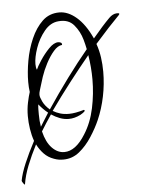

<svg xmlns="http://www.w3.org/2000/svg" viewBox="-47 -437 419 571"><g transform="rotate(-5 162.5 -151.5)"><path d="M4 99Q3 99 -0.5 94Q-4 89 -4 87Q0 65 12.5 35.5Q25 6 43 -28Q37 -45 34 -64.5Q31 -84 31 -103Q31 -124 35 -143Q39 -162 43 -174Q42 -181 41.5 -188.5Q41 -196 41 -204Q41 -233 47 -267Q53 -301 66.5 -332Q80 -363 100.5 -382.5Q121 -402 151 -402Q177 -402 202 -380.5Q227 -359 246 -318L247 -316Q277 -352 298 -373Q309 -384 321 -384.5Q333 -385 326 -378Q313 -365 294 -344.5Q275 -324 253 -299Q260 -279 263 -258Q266 -237 266 -215Q266 -178 258.5 -141.5Q251 -105 237 -73Q227 -50 210.5 -24.5Q194 1 173 18Q152 35 125 35Q118 35 111.5 34Q105 33 97 30Q80 24 68 11.5Q56 -1 48 -17Q32 14 20.5 43Q9 72 5 98Q5 99 4 99ZM71 -163Q71 -156 77.5 -142.5Q84 -129 98 -117Q128 -162 160.5 -206Q193 -250 223 -286Q220 -301 216 -315Q209 -340 192.5 -359.5Q176 -379 146 -376Q122 -374 104 -352Q86 -330 76.5 -302.5Q67 -275 67 -255Q67 -244 70 -238Q73 -246 85 -264.5Q97 -283 112 -298.5Q127 -314 140 -314Q144 -314 148 -312Q151 -311 151 -305Q138 -304 125.5 -289.5Q113 -275 102.5 -255Q92 -235 85.5 -215.5Q79 -196 76 -185Q75 -181 73 -175Q71 -169 71 -163ZM130 13Q164 13 193 -34Q214 -67 223 -109.5Q232 -152 232 -195Q232 -231 226 -268Q197 -233 166 -193Q135 -153 106 -112Q116 -106 127.5 -102.5Q139 -99 154 -99Q172 -99 199 -107Q201 -105 201 -105Q201 -102 195 -98Q189 -94 187 -93Q169 -84 152 -84Q138 -84 125 -89Q112 -94 100 -102Q83 -77 69 -54Q77 -21 93.5 -4Q110 13 130 13ZM64 -105Q64 -85 67 -68Q79 -87 92 -108Q78 -119 65 -135Q64 -127 64 -119.5Q64 -112 64 -105Z"/></g></svg>

Font: Inspiration
Style: Regular
Weight: 400
Designer: Robert E. Leuschke
Foundry: Robert E. Leuschke
Version: Version 2.010; ttfautohint (v1.8.3)